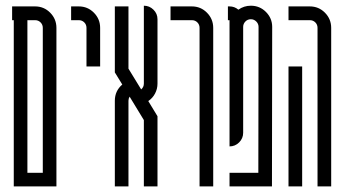

<svg xmlns="http://www.w3.org/2000/svg" viewBox="-20 -666 1232 686"><path d="M77.9 -593.9V-48.7H132.9V-566.4Q132.9 -578.1 124.9 -586Q117 -593.9 105.4 -593.9ZM29.2 -593.9H23.3V-643.1H105.4Q137 -643.1 159.3 -620.6Q181.6 -598.1 181.6 -566.4V0H29.2Z M289 -428.6V-566.4Q289 -578.1 281.1 -586Q273.2 -593.9 261.6 -593.9H234.1V-643.1H261.6Q293.2 -643.1 315.5 -620.6Q337.8 -598.1 337.8 -566.4V-428.6Z M542.7 -367.3Q542.7 -348.2 533.9 -331.7Q525.2 -315.3 509.8 -304.9L542.7 -250.7V0H494V-237L443.1 -320.7Q439 -314 439 -306.1V0H390.3V-306.1Q390.3 -341.1 416.9 -364L390.3 -407.3V-643.1H439V-420.7L484.4 -346.5Q494 -354.9 494 -367.3V-645.6Q514 -645.6 528.3 -631.4Q542.7 -617.2 542.7 -597.3Z M693 0V-566.4Q693 -578.1 685.1 -586Q677.2 -593.9 665.6 -593.9H589.3V-643.1H665.6Q697.2 -643.1 719.5 -620.6Q741.8 -598.1 741.8 -566.4V0Z M800.1 -593.9H794.3V-643.1H800.1Q818 -643.1 831.7 -631.4Q851.7 -645.6 876.3 -645.6Q908 -645.6 930.2 -623.3Q952.5 -601 952.5 -569.8L951.7 0H800.1V-48.7H903L903.8 -569.8Q903.8 -581 895.7 -589.1Q887.5 -597.3 876.3 -597.3Q864.6 -597.3 856.7 -589.1Q848.8 -581 848.8 -569.8V-191.6Q848.8 -171.6 834.4 -157.2Q820.1 -142.9 800.1 -142.9Z M1059.6 0H1010.8V-428.6H1059.6ZM1114.5 0V-566.4Q1114.5 -578.1 1106.6 -586Q1098.7 -593.9 1087 -593.9H1010.8V-643.1H1087Q1118.7 -643.1 1141 -620.6Q1163.3 -598.1 1163.3 -566.4V0Z"/></svg>

Font: Marapfhont
Style: Book
Weight: 400
Version: Version 0.15